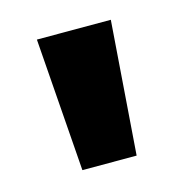

<svg xmlns="http://www.w3.org/2000/svg" viewBox="-54 -765 343 359"><g transform="rotate(-15 117.5 -585.0)"><path d="M189 -713.9 169.9 -456.1H64.9L45.9 -713.9Z"/></g></svg>

Font: Open Sans Condensed
Style: Bold
Weight: 700
Width: 3
Designer: Monotype Design Team
Foundry: Monotype Imaging Inc.
Version: Version 3.003; ttfautohint (v1.8.4)